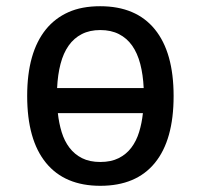

<svg xmlns="http://www.w3.org/2000/svg" viewBox="-20 -580 642 614"><path d="M300.8 14.2Q187 14.2 127 -59.3Q66.9 -132.8 66.9 -273.4Q66.9 -412.1 127 -486.3Q156.2 -522 198.7 -541Q241.2 -560.1 300.3 -560.1Q415 -560.1 475.1 -486.3Q535.2 -412.6 535.2 -272.9Q535.2 -132.3 475.3 -59.1Q415.5 14.2 300.8 14.2ZM439.5 -298.3Q437.5 -341.3 428.5 -375.7Q419.4 -410.2 402.6 -434.1Q385.7 -458 360.4 -470.9Q335 -483.9 300.8 -483.9Q266.6 -483.9 241.5 -470.9Q216.3 -458 199.5 -434.1Q182.6 -410.2 173.6 -375.7Q164.6 -341.3 162.6 -298.3ZM300.8 -62Q335 -62 359.4 -74.2Q383.8 -86.4 399.9 -107.7Q416 -128.9 424.8 -157.5Q433.6 -186 437 -218.3H165Q168.5 -186 177.2 -157.5Q186 -128.9 202.1 -107.7Q218.3 -86.4 242.4 -74.2Q266.6 -62 300.8 -62Z"/></svg>

Font: Hack
Style: Regular
Weight: 400
Monospace: yes
Designer: Christopher Simpkins
Foundry: Christopher Simpkins
Version: Version 2.019; ttfautohint (v1.4.1) -l 4 -r 80 -G 350 -x 0 -